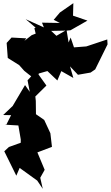

<svg xmlns="http://www.w3.org/2000/svg" viewBox="-34 -1095 699 1212"><path d="M251 -660 328 -587 353 -646 429 -603 408 -676 458 -623 538 -637 567 -657 645 -815 643 -846 511 -802 433 -796 412 -858 399 -827 386 -906 312 -863 241 -902 166 -873 120 -837 132 -853 39 -858 8 -824 15 -729 87 -684 119 -648 163 -613 140 -588 154 -515 124 -558 46 -426 -14 -369 36 -368 5 -306 -4 -308 82 -303 97 -215V-194L22 -167L-7 -140L69 14L90 -35L201 45L236 97L220 27L248 -23L202 -133C233 -145 264 -156 294 -168L284 -254L245 -338L193 -374L192 -458L189 -486L259 -555L209 -625L211 -631L274 -649ZM202 -925 183 -917 204 -829 266 -788 352 -841 289 -900 389 -902 411 -904 518 -965 427 -996 429 -1075 344 -1016 305 -970 344 -950 231 -952 243 -922 128 -974 244 -875Z"/></svg>

Font: Hussar Lance
Style: ExBd
Weight: 700
Foundry: Cannot Into Space Fonts, PlusOne Fonts
Version: Version 2.270